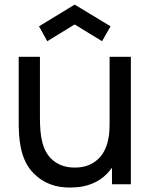

<svg xmlns="http://www.w3.org/2000/svg" viewBox="-20 -813 670 847"><path d="M309.4 -705.2 430.2 -631.2 467.7 -696.9 309.4 -792.7 152.1 -696.9 188.5 -631.2ZM463.5 -562.5V-275C463.5 -246.9 462.5 -218.8 457.3 -196.9C450 -160.4 433.3 -128.1 408.3 -107.3C384.4 -86.5 353.1 -75 318.8 -74C278.1 -71.9 242.7 -82.3 215.6 -104.2C165.6 -143.8 156.2 -213.5 156.2 -292.7V-562.5H62.5V-289.6C61.5 -192.7 69.8 -93.8 143.8 -34.4C192.7 7.3 252.1 17.7 310.4 13.5C360.4 11.5 414.6 -7.3 452.1 -46.9C460.4 -55.2 467.7 -64.6 474 -72.9V0H557.3V-562.5Z"/></svg>

Font: Manrope3 Medium
Style: Regular
Weight: 500
Width: 4
Designer: Mikhail Sharanda
Foundry: Mikhail Sharanda
Version: Version 3.000;PS 003.000;hotconv 1.0.88;makeotf.lib2.5.64775